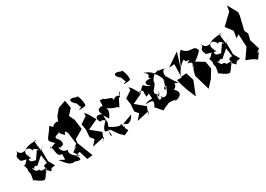

<svg xmlns="http://www.w3.org/2000/svg" viewBox="2 -1756 3860 2781"><g transform="rotate(-30 1932.5 -365.5)"><path d="M449 -64 391 -165 389 -352C429 -389 481 -436 381 -352C358 -506 360 -570 397 -489C404 -533 226 -509 177 -464C151 -459 95 -440 58 -532C91 -449 -13 -502 52 -365L205 -324C95 -495 256 -514 279 -405C295 -466 403 -325 331 -385L245 -262L180 -316L241 -262C256 -275 102 -256 189 -383C84 -317 100 -275 56 -288C109 -132 39 -283 95 -85C87 -184 90 -168 66 -30C-1 -103 208 103 234 27C260 16 293 -84 336 -92C264 -37 252 60 298 -77L359 -14C429 -112 428 -106 351 -46ZM165 -153C150 -215 247 -200 210 -173L346 -292L367 -138C369 -166 268 -142 318 -95C208 -81 242 -106 216 -123L167 -127C222 -86 107 -185 151 -192Z M855 -53 900 91 993 81 890 -181 899 -241 1047 -326 1025 -491 982 -582 1064 -672 1041 -801 913 -756 831 -657 783 -528C891 -415 866 -612 767 -595C684 -580 730 -519 664 -600C534 -402 502 -451 626 -328C615 -377 444 -236 547 -354L525 -329C561 -259 530 -145 620 -155C612 -22 639 -55 528 -106C617 7 652 49 725 33C867 91 801 -7 779 -33ZM848 -369 872 -181 796 -129C905 -190 844 -138 771 -94L832 -1C672 -93 713 -163 730 -165C611 -157 604 -314 644 -246L701 -266C736 -367 603 -388 680 -427C785 -455 772 -495 735 -436C840 -320 763 -385 828 -413Z M1229 0 1285 -139 1134 -263 1303 -342 1230 -467 1190 -511 1191 -460 1079 -385 1095 -285 1086 -166 1135 -106 1061 -21 1268 -66ZM1162 -590C1109 -570 1311 -587 1261 -601C1285 -610 1237 -808 1214 -760C1115 -811 1059 -770 1171 -678C1171 -678 1195 -550 1240 -620Z M1468 -256 1506 -323C1548 -447 1415 -433 1631 -343L1487 -435C1555 -340 1711 -357 1666 -303L1742 -453C1777 -424 1747 -495 1796 -529C1755 -403 1758 -543 1652 -453C1686 -524 1561 -503 1536 -551C1468 -535 1485 -621 1476 -446C1496 -488 1333 -470 1417 -360C1253 -443 1320 -236 1363 -290L1408 -262C1284 -137 1310 -103 1384 -118C1327 -9 1409 36 1366 -130C1434 -93 1439 -19 1541 65L1622 28C1576 -75 1599 32 1609 -94C1681 11 1769 -136 1772 -149L1565 -75C1658 -112 1571 -16 1591 -41L1579 -104C1559 -97 1564 -59 1397 -156C1435 -270 1415 -173 1414 -340Z M1975 0 2031 -139 1880 -263 2049 -342 1976 -467 1936 -511 1937 -460 1825 -385 1841 -285 1832 -166 1881 -106 1807 -21 2014 -66ZM1908 -590C1855 -570 2057 -587 2007 -601C2031 -610 1983 -808 1960 -760C1861 -811 1805 -770 1917 -678C1917 -678 1941 -550 1986 -620Z M2092 -262 2146 -283C2156 -127 2160 -242 2022 -169C2169 -181 2165 -154 2111 -64C2083 -127 2216 62 2216 32C2250 -5 2340 6 2344 -74C2279 23 2315 -41 2397 -19C2513 10 2515 -105 2419 5C2566 -24 2567 -96 2445 -187C2491 -80 2622 -266 2466 -259L2597 -203C2466 -377 2479 -432 2493 -345C2443 -449 2517 -525 2560 -445C2515 -527 2378 -479 2442 -515C2293 -468 2418 -511 2227 -584C2344 -492 2202 -507 2288 -455C2198 -486 2127 -437 2232 -367C2088 -407 2189 -503 2030 -341C2017 -431 2137 -328 2090 -352ZM2405 -262 2386 -203C2338 -278 2456 -254 2410 -237C2378 -135 2332 -94 2267 -158C2336 -186 2181 -26 2244 -234C2241 -113 2268 -200 2284 -257L2275 -193C2148 -268 2262 -294 2297 -382C2297 -361 2267 -407 2358 -487C2340 -506 2445 -414 2435 -306C2416 -298 2447 -267 2429 -350Z M2845 -420C2931 -402 2899 -418 2846 -381C2846 -381 2962 -377 2883 -299C2891 -291 2936 -356 2880 -264L2855 -170L2930 89L3028 -16L3109 -149L3086 -271L2952 -352C2977 -349 3100 -465 3086 -466C3060 -582 2950 -473 2864 -602C2829 -580 2825 -578 2728 -366L2801 -609L2587 -461L2678 -468L2673 -248H2597L2616 -169L2650 -63L2714 93L2803 -134L2763 -265L2667 -260C2771 -491 2882 -437 2805 -494Z M3545 -64 3487 -165 3485 -352C3525 -389 3577 -436 3477 -352C3454 -506 3456 -570 3493 -489C3500 -533 3322 -509 3273 -464C3247 -459 3191 -440 3154 -532C3187 -449 3083 -502 3148 -365L3301 -324C3191 -495 3352 -514 3375 -405C3391 -466 3499 -325 3427 -385L3341 -262L3276 -316L3337 -262C3352 -275 3198 -256 3285 -383C3180 -317 3196 -275 3152 -288C3205 -132 3135 -283 3191 -85C3183 -184 3186 -168 3162 -30C3095 -103 3304 103 3330 27C3356 16 3389 -84 3432 -92C3360 -37 3348 60 3394 -77L3455 -14C3525 -112 3524 -106 3447 -46ZM3261 -153C3246 -215 3343 -200 3306 -173L3442 -292L3463 -138C3465 -166 3364 -142 3414 -95C3304 -81 3338 -106 3312 -123L3263 -127C3318 -86 3203 -185 3247 -192Z M3841 -17C3736 33 3882 -74 3854 -52L3803 -219L3827 -318L3797 -377L3851 -602L3855 -658L3763 -824L3748 -730L3579 -570L3664 -456L3646 -340L3699 -378L3710 -165L3597 -2C3726 42 3774 84 3754 90L3841 -26Z"/></g></svg>

Font: Asimov Silicon
Style: Regular
Weight: 400
Designer: Google
Version: Version 2.000980; 2014